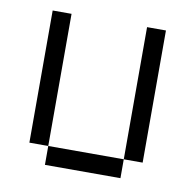

<svg xmlns="http://www.w3.org/2000/svg" viewBox="-63 -563 626 626"><g transform="rotate(10 250.0 -250.0)"><path d="M125 -62.5V0H375V-62.5ZM125 -62.5V-500H62.5V-62.5ZM375 -62.5H437.5V-500H375Z"/></g></svg>

Font: CalcUnifontExMono
Style: Regular
Weight: 500
Version: Version 15.0.06